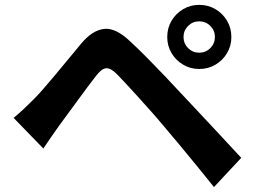

<svg xmlns="http://www.w3.org/2000/svg" viewBox="-20 -762 1040 777"><path d="M722.7 -612.2Q722.7 -586 741.3 -567.3Q760 -548.7 786.2 -548.7Q812.6 -548.7 831.1 -567.3Q849.7 -586 849.7 -612.2Q849.7 -638.6 831.1 -657.1Q812.6 -675.7 786.2 -675.7Q760 -675.7 741.3 -657.1Q722.7 -638.6 722.7 -612.2ZM656.8 -612.2Q656.8 -648.6 674.2 -678Q691.7 -707.4 721.1 -724.9Q750.5 -742.3 786.2 -742.3Q822.6 -742.3 852 -724.9Q881.4 -707.4 898.9 -678Q916.3 -648.6 916.3 -612.2Q916.3 -576.5 898.9 -547.1Q881.4 -517.7 852 -500.3Q822.6 -482.8 786.2 -482.8Q750.5 -482.8 721.1 -500.3Q691.7 -517.7 674.2 -547.1Q656.8 -576.5 656.8 -612.2ZM35.1 -284.9Q57.6 -303.6 76 -320.9Q94.5 -338.2 117.5 -361.2Q135 -378.6 156.9 -404.1Q178.9 -429.5 204.7 -460.2Q230.5 -490.9 257.2 -523.6Q283.9 -556.3 309.6 -586.8Q354 -639.5 401 -645Q447.9 -650.5 506 -595.2Q540 -564 575.6 -527.8Q611.1 -491.7 645.6 -455.7Q680.1 -419.7 709.6 -387.4Q743.6 -351.6 786.3 -305.8Q829 -260 873.7 -212.2Q918.3 -164.5 956.3 -123.2L845.9 -5Q812.8 -46.9 775 -92.7Q737.3 -138.5 701.1 -182.3Q664.9 -226.2 635.4 -260.3Q613.6 -286.4 587.3 -315.8Q560.9 -345.2 535.2 -373.9Q509.4 -402.6 487.4 -425.9Q465.4 -449.2 452.1 -463Q427.5 -487.2 409.6 -485.8Q391.8 -484.4 370.4 -457.2Q355.6 -438.4 336 -412.1Q316.4 -385.9 295.4 -357.1Q274.3 -328.4 254.5 -301.3Q234.7 -274.2 219.6 -253.9Q202.7 -230.4 185.6 -205.4Q168.5 -180.5 155.4 -161Z"/></svg>

Font: Noto Sans SC Thin
Style: Regular
Weight: 100
Designer: Ryoko NISHIZUKA 西塚涼子 (kana, bopomofo & ideographs); Paul D. Hunt (Latin, Greek & Cyrillic); Sandoll Communications 산돌커뮤니
Foundry: Adobe
Version: Version 2.004-H2;hotconv 1.0.118;makeotfexe 2.5.65603